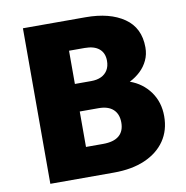

<svg xmlns="http://www.w3.org/2000/svg" viewBox="-79 -776 824 851"><g transform="rotate(-10 333.0 -350.0)"><path d="M79.5 0V-700H361Q470 -700 534.8 -655.2Q599.5 -610.5 599.5 -522.5Q599.5 -491 587.2 -464.8Q575 -438.5 553.5 -418.2Q532 -398 505 -384.5Q561 -364.5 594.8 -317.8Q628.5 -271 628.5 -208Q628.5 -144 596.5 -97.5Q564.5 -51 505.8 -25.5Q447 0 365.5 0ZM263.5 -133.5H340.5Q388.5 -133.5 412.5 -153.8Q436.5 -174 436.5 -213Q436.5 -251 414 -272Q391.5 -293 348 -293H263.5ZM263.5 -417H337Q363.5 -417 382.2 -426Q401 -435 411.2 -452Q421.5 -469 421.5 -493.5Q421.5 -528.5 399 -547.5Q376.5 -566.5 334 -566.5H263.5Z"/></g></svg>

Font: Geologica ExtraBold
Style: Regular
Weight: 800
Designer: Sindre Bremnes, Frode Helland
Foundry: Monokrom Skriftforlag AS
Version: Version 1.010;gftools[0.9.28]